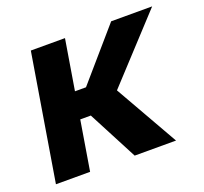

<svg xmlns="http://www.w3.org/2000/svg" viewBox="-99 -655 821 771"><g transform="rotate(-20 311.5 -269.5)"><path d="M250.5 -539.1 161.6 0H15.6L104.5 -539.1ZM623 -539.1 320.3 -211.4H161.1L177.7 -324.7H262.2L447.8 -539.1ZM352.1 0 238.8 -216.8 362.3 -292.5 528.8 0Z"/></g></svg>

Font: Inter 18pt
Style: Bold Italic
Weight: 700
Italic angle: -9.3988°
Designer: Rasmus Andersson
Foundry: rsms
Version: Version 4.001;git-66647c0bb